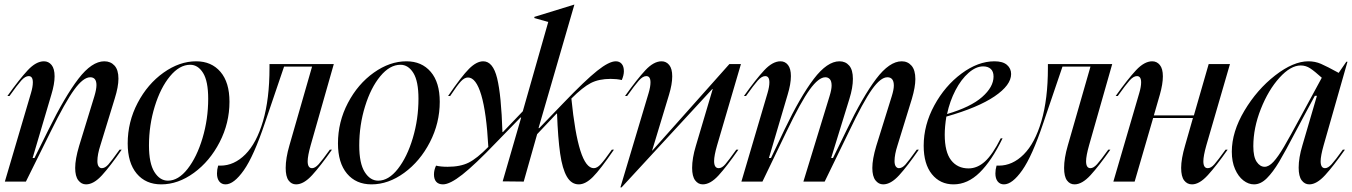

<svg xmlns="http://www.w3.org/2000/svg" viewBox="-20 -785 5845 830"><path d="M122 -429Q122 -456 104 -456Q89 -456 72 -437Q55 -418 21 -370H12Q64 -443 100 -481.5Q136 -520 170 -520Q190 -520 203 -504Q216 -488 216 -455Q216 -422 202 -376L121 -102H129L189 -223Q261 -369 319 -444.5Q377 -520 431 -520Q458 -520 475 -501.5Q492 -483 492 -445Q492 -410 476 -359L414 -157Q401 -117 401 -89Q401 -73 406.5 -65.5Q412 -58 420 -58Q434 -58 448 -73.5Q462 -89 497 -138H506Q457 -67 421 -27.5Q385 12 352 12Q332 12 318.5 -5.5Q305 -23 305 -59Q305 -97 322 -154L388 -369Q397 -399 397 -417Q397 -451 370 -451Q340 -451 301 -397.5Q262 -344 199 -216L92 0H1L114 -383Q122 -410 122 -429Z M677 12Q610 12 571 -34.5Q532 -81 532 -165Q532 -258 575 -340Q618 -422 687 -471Q756 -520 828 -520Q894 -520 933 -474.5Q972 -429 972 -345Q972 -253 929.5 -170.5Q887 -88 818.5 -38Q750 12 677 12ZM706 -4Q751 -4 791 -55Q831 -106 855.5 -188Q880 -270 880 -358Q880 -434 858 -469.5Q836 -505 802 -505Q756 -505 715 -455.5Q674 -406 649 -325Q624 -244 624 -156Q624 -79 647.5 -41.5Q671 -4 706 -4Z M923 -69H933Q992 -69 1040.5 -117.5Q1089 -166 1117 -261.5Q1145 -357 1145 -491V-508H1423L1323 -157Q1310 -111 1310 -88Q1310 -58 1329 -58Q1342 -58 1357.5 -75Q1373 -92 1406 -138H1415Q1366 -68 1329.5 -28Q1293 12 1260 12Q1240 12 1227.5 -5Q1215 -22 1215 -59Q1215 -101 1231 -156L1329 -497H1208L1125 -253Q1077 -110 1034 -49Q991 12 955 12Q938 12 928 -0.5Q918 -13 918 -35Q918 -52 923 -69Z M1586 12Q1519 12 1480 -34.5Q1441 -81 1441 -165Q1441 -258 1484 -340Q1527 -422 1596 -471Q1665 -520 1737 -520Q1803 -520 1842 -474.5Q1881 -429 1881 -345Q1881 -253 1838.5 -170.5Q1796 -88 1727.5 -38Q1659 12 1586 12ZM1615 -4Q1660 -4 1700 -55Q1740 -106 1764.5 -188Q1789 -270 1789 -358Q1789 -434 1767 -469.5Q1745 -505 1711 -505Q1665 -505 1624 -455.5Q1583 -406 1558 -325Q1533 -244 1533 -156Q1533 -79 1556.5 -41.5Q1580 -4 1615 -4Z M2350 -690 2290 -707V-712L2462 -765H2463L2308 -231H2311L2415 -339Q2510 -438 2561.5 -479Q2613 -520 2642 -520Q2658 -520 2667.5 -509Q2677 -498 2677 -477Q2677 -460 2668 -439Q2646 -444 2620 -444Q2569 -444 2534 -426Q2499 -408 2450 -359Q2465 -209 2489 -133.5Q2513 -58 2547 -58Q2561 -58 2576.5 -74.5Q2592 -91 2625 -138H2634Q2575 -52 2543 -20Q2511 12 2482 12Q2450 12 2430.5 -21.5Q2411 -55 2401.5 -121Q2392 -187 2388 -294H2386L2302 -205L2244 0L2153 -1L2233 -277H2230L2125 -169Q2033 -73 1979 -30.5Q1925 12 1895 12Q1876 12 1866 1Q1856 -10 1856 -31Q1856 -50 1865 -69Q1885 -64 1915 -64Q1970 -64 2006 -82Q2042 -100 2091 -150Q2083 -298 2060.5 -374Q2038 -450 2003 -450Q1988 -450 1972.5 -433.5Q1957 -417 1926 -370H1917Q1975 -455 2007.5 -487.5Q2040 -520 2069 -520Q2111 -520 2129 -447Q2147 -374 2152 -214H2154L2240 -304Z M2840 -520Q2860 -520 2873 -504Q2886 -488 2886 -455Q2886 -421 2872 -375L2799 -134H2800L3133 -508H3183L3080 -157Q3067 -112 3067 -89Q3067 -58 3087 -58Q3101 -58 3115.5 -75Q3130 -92 3163 -138H3172Q3122 -66 3086.5 -27Q3051 12 3018 12Q2998 12 2985 -5.5Q2972 -23 2972 -59Q2972 -101 2988 -154L3061 -400H3059L2667 25H2662L2784 -383Q2792 -410 2792 -429Q2792 -456 2774 -456Q2759 -456 2742 -437Q2725 -418 2691 -370H2682Q2734 -443 2770 -481.5Q2806 -520 2840 -520Z M3306 -429Q3306 -456 3288 -456Q3273 -456 3256 -437Q3239 -418 3205 -370H3196Q3248 -443 3284 -481.5Q3320 -520 3354 -520Q3374 -520 3386.5 -504Q3399 -488 3399 -456Q3399 -422 3385 -376L3304 -102H3313L3371 -224Q3440 -368 3498 -444Q3556 -520 3609 -520Q3635 -520 3651 -501.5Q3667 -483 3667 -444Q3667 -406 3652 -358L3573 -102H3581L3640 -223Q3710 -368 3767.5 -444Q3825 -520 3878 -520Q3904 -520 3920.5 -501Q3937 -482 3937 -443Q3937 -409 3922 -358L3860 -157Q3847 -117 3847 -89Q3847 -73 3852.5 -65.5Q3858 -58 3866 -58Q3880 -58 3894 -73.5Q3908 -89 3943 -138H3952Q3903 -67 3867 -27.5Q3831 12 3798 12Q3778 12 3764.5 -5.5Q3751 -23 3751 -59Q3751 -97 3768 -154L3835 -369Q3844 -398 3844 -415Q3844 -451 3816 -451Q3787 -451 3749.5 -398.5Q3712 -346 3650 -216L3545 0H3453L3566 -369Q3575 -398 3575 -415Q3575 -434 3567.5 -442.5Q3560 -451 3548 -451Q3519 -451 3480.5 -398Q3442 -345 3380 -216L3276 0H3185L3298 -383Q3306 -410 3306 -429Z M4279 -520Q4315 -520 4333 -504.5Q4351 -489 4351 -465Q4351 -417 4279.5 -368.5Q4208 -320 4071 -281Q4064 -237 4064 -203Q4064 -128 4091.5 -92.5Q4119 -57 4167 -57Q4205 -57 4238 -87Q4271 -117 4306 -187H4314Q4267 -90 4215 -39Q4163 12 4102 12Q4044 12 4008.5 -32Q3973 -76 3973 -155Q3973 -245 4019 -329.5Q4065 -414 4136.5 -467Q4208 -520 4279 -520ZM4275 -454Q4275 -476 4263 -487Q4251 -498 4230 -498Q4199 -498 4167 -470Q4135 -442 4110.5 -395Q4086 -348 4074 -292Q4176 -322 4225.5 -365.5Q4275 -409 4275 -454Z M4288 -69H4298Q4357 -69 4405.5 -117.5Q4454 -166 4482 -261.5Q4510 -357 4510 -491V-508H4788L4688 -157Q4675 -111 4675 -88Q4675 -58 4694 -58Q4707 -58 4722.5 -75Q4738 -92 4771 -138H4780Q4731 -68 4694.5 -28Q4658 12 4625 12Q4605 12 4592.5 -5Q4580 -22 4580 -59Q4580 -101 4596 -156L4694 -497H4573L4490 -253Q4442 -110 4399 -49Q4356 12 4320 12Q4303 12 4293 -0.5Q4283 -13 4283 -35Q4283 -52 4288 -69Z M4913 -429Q4913 -456 4895 -456Q4880 -456 4863 -437Q4846 -418 4812 -370H4803Q4855 -443 4891 -481.5Q4927 -520 4961 -520Q4981 -520 4994 -504Q5007 -488 5007 -455Q5007 -422 4994 -376L4968 -286H5141L5205 -508H5297L5195 -157Q5182 -111 5182 -88Q5182 -58 5201 -58Q5215 -58 5229.5 -74.5Q5244 -91 5278 -138H5287Q5238 -68 5201.5 -28Q5165 12 5133 12Q5112 12 5099 -5Q5086 -22 5086 -59Q5086 -98 5103 -156L5137 -275H4965L4885 0H4793L4905 -383Q4913 -410 4913 -429Z M5604 -283 5694 -449Q5663 -477 5644 -489.5Q5625 -502 5603 -502Q5559 -502 5511 -449Q5463 -396 5430.5 -314Q5398 -232 5398 -153Q5398 -107 5412.5 -85.5Q5427 -64 5447 -64Q5465 -64 5485 -85.5Q5505 -107 5530.5 -150.5Q5556 -194 5604 -283ZM5636 -520Q5665 -520 5690.5 -509Q5716 -498 5767 -470L5800 -518H5805L5702 -157Q5689 -111 5689 -88Q5689 -58 5708 -58Q5721 -58 5736.5 -75Q5752 -92 5785 -138H5794Q5745 -68 5708.5 -28Q5672 12 5640 12Q5620 12 5607 -5.5Q5594 -23 5594 -60Q5594 -103 5610 -156L5673 -371H5664L5614 -278L5582 -218Q5536 -130 5509.5 -85.5Q5483 -41 5456.5 -14.5Q5430 12 5401 12Q5377 12 5355 -5Q5333 -22 5319 -54Q5305 -86 5305 -129Q5305 -215 5359.5 -306.5Q5414 -398 5492.5 -459Q5571 -520 5636 -520Z"/></svg>

Font: Nyght Serif Italic
Style: Regular
Weight: 400
Italic angle: -16°
Designer: Maksym Kobuzan
Version: Version 0.410